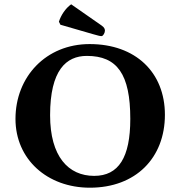

<svg xmlns="http://www.w3.org/2000/svg" viewBox="-20 -863 839 893"><path d="M747 -329C747 -527 610 -658 397 -658C194 -658 52 -506 52 -310C52 -122 200 10 398 10C612 10 747 -129 747 -329ZM384 -603C525 -603 586 -518 586 -310C586 -131 532 -45 418 -45C298 -45 213 -135 213 -327C213 -537 288 -603 384 -603ZM311 -843C284 -824 263 -791 254 -762L261 -748L413 -704C435 -698 444 -695 452 -695C460 -695 468 -711 468 -720C468 -727 466 -735 453 -744Z"/></svg>

Font: Libertinus Sans
Style: Bold
Weight: 700
Designer: Philipp H. Poll, Khaled Hosny
Foundry: Caleb Maclennan
Version: Version 7.050;RELEASE